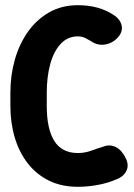

<svg xmlns="http://www.w3.org/2000/svg" viewBox="-20 -703 515 739"><path d="M280 16Q217 16 169 -7.5Q121 -31 87.5 -73.5Q54 -116 37 -173Q20 -230 20 -295V-347Q20 -413 37 -473Q54 -533 87 -580Q120 -627 168.5 -655Q217 -683 280 -683Q361 -683 418 -645Q444 -628 448.5 -603Q453 -578 430 -555Q412 -537 387 -532Q362 -527 339 -539Q325 -548 310.5 -555.5Q296 -563 280 -563Q240 -563 213 -533.5Q186 -504 173 -455Q160 -406 160 -347V-295Q160 -207 189 -160.5Q218 -114 280 -114Q306 -114 331 -123Q356 -132 382 -140Q405 -148 427.5 -136Q450 -124 465 -92Q477 -66 466 -44.5Q455 -23 429 -13Q394 2 355.5 9Q317 16 280 16Z"/></svg>

Font: Winky Sans SemiBold
Style: Regular
Weight: 600
Designer: Simon Atzbach
Foundry: typofactur
Version: Version 1.205